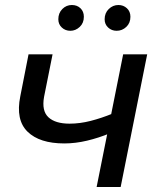

<svg xmlns="http://www.w3.org/2000/svg" viewBox="-20 -747 648 767"><path d="M420 -215Q374 -196 327.5 -185Q281 -174 237 -174Q138 -174 90 -221Q42 -268 61 -362L94 -530H190L156 -360Q146 -304 173.5 -278.5Q201 -253 258 -253Q299 -253 342 -264Q385 -275 429 -293ZM366 0 472 -530H568L462 0ZM446 -624Q426 -624 412 -637Q398 -650 398 -670Q398 -695 414.5 -711Q431 -727 453 -727Q473 -727 487 -714Q501 -701 501 -680Q501 -655 484.5 -639.5Q468 -624 446 -624ZM261 -624Q241 -624 227 -637Q213 -650 213 -670Q213 -695 229 -711Q245 -727 267 -727Q288 -727 301.5 -714Q315 -701 315 -680Q315 -655 298.5 -639.5Q282 -624 261 -624Z"/></svg>

Font: MOST Montserrat Medium
Style: Italic
Weight: 500
Italic angle: -11.3°
Designer: Julieta Ulanovsky
Foundry: Julieta Ulanovsky
Version: Version 8.000;March 11, 2024;FontCreator 15.0.0.2926 64-bit